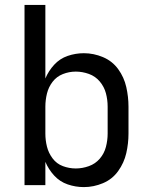

<svg xmlns="http://www.w3.org/2000/svg" viewBox="-20 -755 616 783"><path d="M322 8Q362 8 400 -8Q438 -24 462 -57.5Q486 -91 495 -130.5Q504 -170 504 -210V-320Q504 -360 495 -400Q486 -440 462 -473Q438 -506 400 -522Q362 -538 322 -538Q288 -538 256 -527Q224 -516 201 -491Q178 -466 165 -435V-735H80V0H165V-95Q178 -64 201 -39Q224 -14 256 -3Q288 8 322 8ZM289 -68Q262 -68 236.5 -77.5Q211 -87 194.5 -109Q178 -131 171.5 -157Q165 -183 165 -210V-320Q165 -347 171.5 -373.5Q178 -400 194.5 -421.5Q211 -443 236.5 -453Q262 -463 289 -463Q316 -463 342.5 -453.5Q369 -444 387 -422.5Q405 -401 412 -374.5Q419 -348 419 -320V-210Q419 -183 412 -156Q405 -129 387 -108Q369 -87 342.5 -77.5Q316 -68 289 -68Z"/></svg>

Font: Iosevka Sparkle
Style: Regular
Weight: 400
Designer: Belleve Invis
Foundry: Belleve Invis
Version: Version 4.5.0; ttfautohint (v1.8.3)